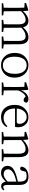

<svg xmlns="http://www.w3.org/2000/svg" viewBox="1578 -2143 579 3775"><g transform="rotate(90 1867.5 -255.5)"><path d="M852.5 -40 933.6 -29.3V0H696.3V-29.3L783.2 -40Q785.2 -149.4 785.2 -226.6V-332Q785.2 -453.1 714.8 -467.8Q703.1 -469.7 689.5 -469.7Q607.4 -468.8 523.4 -383.8Q525.4 -352.5 525.4 -333V-226.6Q525.4 -149.4 527.3 -40L608.4 -29.3V0H371.1V-29.3L457 -40Q459 -149.4 459 -226.6V-331.1Q459 -457 383.8 -468.8Q375 -469.7 366.2 -469.7Q287.1 -468.8 200.2 -381.8V-226.6Q200.2 -149.4 202.1 -40L282.2 -29.3V0H43.9V-29.3L131.8 -40Q133.8 -149.4 133.8 -226.6V-281.2Q133.8 -374 130.9 -444.3L39.1 -450.2V-478.5L177.7 -523.4L191.4 -512.7L198.2 -418.9Q293 -524.4 391.6 -525.4Q493.2 -523.4 516.6 -418.9Q604.5 -524.4 714.8 -525.4Q841.8 -525.4 849.6 -363.3Q850.6 -350.6 850.6 -338.9V-226.6Q850.6 -149.4 852.5 -40Z M1262.7 13.7Q1153.3 13.7 1085 -63.5Q1020.5 -136.7 1020.5 -253.9Q1020.5 -403.3 1120.1 -477.5Q1183.6 -525.4 1262.7 -525.4Q1367.2 -525.4 1436.5 -450.2Q1505.9 -375 1505.9 -253.9Q1505.9 -101.6 1402.3 -29.3Q1339.8 13.7 1262.7 13.7ZM1262.7 -22.5Q1370.1 -22.5 1411.1 -127.9Q1431.6 -181.6 1431.6 -253.9Q1431.6 -409.2 1346.7 -465.8Q1309.6 -490.2 1262.7 -490.2Q1156.2 -490.2 1115.2 -381.8Q1094.7 -328.1 1094.7 -253.9Q1094.7 -82 1194.3 -36.1Q1225.6 -22.5 1262.7 -22.5Z M1748 -512.7 1756.8 -380.9Q1793.9 -477.5 1866.2 -511.7Q1894.5 -525.4 1922.9 -525.4Q1975.6 -525.4 1996.1 -494.1Q1997.1 -492.2 1998 -490.2Q1996.1 -431.6 1946.3 -430.7Q1917 -431.6 1885.7 -460.9L1873 -470.7Q1797.9 -429.7 1756.8 -320.3V-226.6Q1756.8 -151.4 1758.8 -40L1852.5 -29.3V0H1601.6V-29.3L1688.5 -40Q1690.4 -149.4 1690.4 -226.6V-281.2Q1690.4 -373 1687.5 -444.3L1595.7 -450.2V-478.5L1734.4 -523.4Z M2114.3 -295.9 2368.2 -294.9Q2410.2 -294.9 2414.1 -334Q2415 -340.8 2415 -347.7Q2415 -419.9 2362.3 -461.9Q2326.2 -490.2 2279.3 -490.2Q2202.1 -490.2 2154.3 -419.9Q2120.1 -368.2 2114.3 -295.9ZM2474.6 -261.7H2113.3Q2115.2 -102.5 2217.8 -53.7Q2254.9 -36.1 2300.8 -36.1Q2395.5 -37.1 2460 -110.4L2479.5 -95.7Q2424.8 -2 2315.4 11.7Q2298.8 13.7 2283.2 13.7Q2158.2 13.7 2091.8 -78.1Q2042 -148.4 2042 -253.9Q2042 -388.7 2129.9 -466.8Q2196.3 -525.4 2283.2 -525.4Q2390.6 -525.4 2446.3 -445.3Q2481.4 -392.6 2481.4 -322.3Q2481.4 -282.2 2474.6 -261.7Z M3071.3 -40 3151.4 -29.3V0H2914.1V-29.3L3001 -40Q3002.9 -149.4 3002.9 -226.6V-331.1Q3002.9 -444.3 2944.3 -463.9Q2926.8 -469.7 2906.2 -469.7Q2822.3 -468.8 2733.4 -382.8V-226.6Q2733.4 -149.4 2735.4 -40L2815.4 -29.3V0H2577.1V-29.3L2665 -40Q2667 -149.4 2667 -226.6V-281.2Q2667 -373 2664.1 -444.3L2572.3 -450.2V-478.5L2710.9 -523.4L2724.6 -512.7L2731.4 -418.9Q2832 -521.5 2934.6 -525.4Q3043 -525.4 3063.5 -405.3Q3069.3 -373 3069.3 -333V-226.6Q3069.3 -149.4 3071.3 -40Z M3550.8 -115.2V-287.1Q3492.2 -273.4 3427.7 -251Q3311.5 -201.2 3309.6 -127.9Q3309.6 -54.7 3377.9 -41Q3390.6 -38.1 3405.3 -38.1Q3454.1 -38.1 3510.7 -82Q3528.3 -95.7 3550.8 -115.2ZM3706.1 -51.8 3722.7 -34.2Q3689.5 11.7 3640.6 11.7Q3572.3 11.7 3555.7 -63.5Q3553.7 -72.3 3552.7 -81.1Q3485.4 -11.7 3439.5 3.9Q3412.1 13.7 3379.9 13.7Q3294.9 13.7 3258.8 -45.9Q3240.2 -77.1 3240.2 -117.2Q3240.2 -192.4 3318.4 -239.3Q3355.5 -260.7 3412.1 -280.3Q3479.5 -302.7 3550.8 -317.4V-349.6Q3550.8 -452.1 3503.9 -477.5Q3479.5 -490.2 3437.5 -490.2Q3401.4 -490.2 3358.4 -473.6L3337.9 -402.3Q3326.2 -363.3 3293.9 -362.3Q3258.8 -364.3 3254.9 -396.5Q3278.3 -487.3 3377 -515.6Q3412.1 -525.4 3452.1 -525.4Q3575.2 -525.4 3605.5 -433.6Q3616.2 -398.4 3616.2 -349.6V-112.3Q3616.2 -37.1 3651.4 -30.3Q3656.2 -29.3 3662.1 -29.3Q3684.6 -30.3 3706.1 -51.8Z"/></g></svg>

Font: GenYoMin JP Light
Style: Regular
Weight: 300
Version: Version 1.001;PS 1;hotconv 16.6.51;makeotf.lib2.5.65220 DEVE